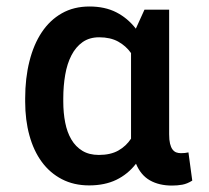

<svg xmlns="http://www.w3.org/2000/svg" viewBox="-20 -558 640 588"><path d="M498 -528.3V-147Q498 -129.4 500.7 -118.2Q503.4 -106.9 508.3 -100.3Q513.2 -93.8 519.8 -91.3Q526.4 -88.9 534.2 -88.9Q547.4 -88.9 557.1 -91.3L568.8 -4.9Q553.2 4.9 538.3 7.6Q523.4 10.3 506.8 10.3Q467.3 10.3 439.2 -5.6Q411.1 -21.5 396.5 -56.6Q371.6 -24.4 336.2 -7.3Q300.8 9.8 252.9 9.8Q206.1 9.8 169.4 -9.3Q132.8 -28.3 107.9 -62.3Q83 -96.2 70.1 -143.3Q57.1 -190.4 57.1 -246.6V-256.8Q57.1 -318.4 70.1 -370.1Q83 -421.9 107.9 -459.2Q132.8 -496.6 169.4 -517.3Q206.1 -538.1 253.9 -538.1Q301.3 -538.1 336.2 -520.3Q371.1 -502.4 396 -470.2L422.4 -528.3ZM173.8 -246.6Q173.8 -212.4 179.7 -182.6Q185.5 -152.8 198.5 -130.9Q211.4 -108.9 232.2 -96.2Q252.9 -83.5 282.7 -83.5Q318.4 -83.5 342.3 -96.9Q366.2 -110.4 381.3 -133.3V-147V-395.5Q365.7 -417.5 341.8 -430.7Q317.9 -443.8 283.7 -443.8Q253.9 -443.8 232.9 -429Q211.9 -414.1 198.7 -388.4Q185.5 -362.8 179.7 -328.9Q173.8 -294.9 173.8 -256.8Z"/></svg>

Font: Roboto Mono
Style: Regular
Weight: 500
Designer: Google
Version: Version 2.000986; 2015; ttfautohint (v1.3)